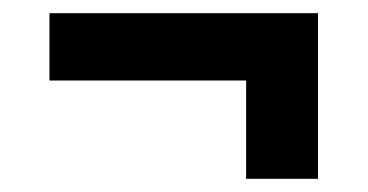

<svg xmlns="http://www.w3.org/2000/svg" viewBox="-20 -397 557 291"><path d="M462 -377V-126H353V-275H55V-377Z"/></svg>

Font: FiraGO Medium
Style: Regular
Weight: 500
Designer: bBox Type
Foundry: bBox Type GmbH
Version: Version 1.001;PS 001.001;hotconv 1.0.88;makeotf.lib2.5.64775